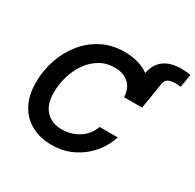

<svg xmlns="http://www.w3.org/2000/svg" viewBox="-176 -1019 1245 1224"><g transform="rotate(30 446.0 -407.5)"><path d="M347.2 9.8Q261.7 9.8 197.5 -25.1Q133.3 -60.1 97.9 -126.2Q62.5 -192.4 62.5 -285.6Q62.5 -373.5 89.8 -454.6Q117.2 -535.6 168.9 -599.4Q220.7 -663.1 293.2 -700.2Q365.7 -737.3 456.5 -737.3Q564.5 -737.3 636.2 -686Q662.6 -825.2 825.2 -825.2Q865.7 -825.2 891.6 -818.4L876 -722.7Q855 -725.6 837.4 -725.6Q801.3 -725.6 783.2 -714.8Q765.1 -704.1 760.7 -680.2L729 -484.9Q729 -484.9 729 -484.9Q729 -484.9 729 -484.9H596.2Q594.7 -548.8 555.2 -584Q515.6 -619.1 453.1 -619.1Q391.1 -619.1 342.8 -590.3Q294.4 -561.5 261 -513.4Q227.5 -465.3 210.4 -406.5Q193.4 -347.7 193.4 -287.6Q193.4 -198.7 237.3 -153.6Q281.2 -108.4 354 -108.4Q421.9 -108.4 477.8 -143.6Q533.7 -178.7 556.6 -242.7H689.5Q668 -173.3 619.4 -116Q570.8 -58.6 501.2 -24.4Q431.6 9.8 347.2 9.8Z"/></g></svg>

Font: Inter Semi Bold
Style: Italic
Weight: 600
Italic angle: -9.39999°
Designer: Rasmus Andersson
Foundry: rsms
Version: Version 4.000;git-3c8e0fc